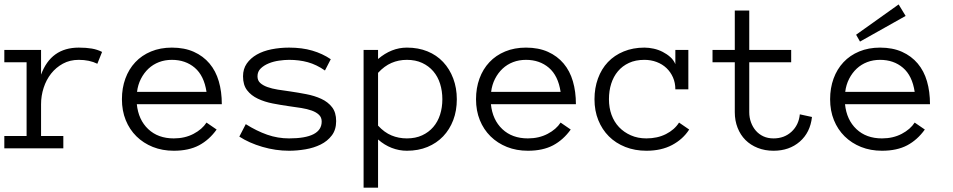

<svg xmlns="http://www.w3.org/2000/svg" viewBox="-20 -686 4407 888"><path d="M430.2 -391.1Q394 -409.2 344.2 -409.2Q303.2 -409.2 271 -391.6Q238.8 -374 216.3 -345.5Q193.8 -316.9 181.9 -280Q169.9 -243.2 169.9 -204.1V-57.1H272.9V0H0V-57.1H103V-397.9H0V-455.1H169.9V-340.8Q215.8 -465.8 344.2 -465.8Q378.9 -465.8 404.5 -461.4Q430.2 -457 452.1 -445.8Z M612.8 -204.1Q620.1 -131.8 665.5 -88.9Q710.9 -45.9 783.7 -45.9Q835 -45.9 875 -66.9Q915 -87.9 935.1 -119.1L981.9 -86.9Q947.8 -39.1 900.4 -13.9Q853 11.2 783.7 11.2Q731 11.2 687 -6.3Q643.1 -23.9 611.1 -55.4Q579.1 -86.9 561.5 -130.4Q543.9 -173.8 543.9 -227.1Q543.9 -278.8 559.8 -322.5Q575.7 -366.2 605.7 -398.2Q635.7 -430.2 678.7 -448Q721.7 -465.8 774.9 -465.8Q833 -465.8 876.5 -446.3Q919.9 -426.8 949 -392.3Q978 -357.9 991.9 -310.1Q1005.9 -262.2 1005.9 -204.1ZM935.1 -261.2Q923.8 -335.9 880.9 -372.6Q837.9 -409.2 774.9 -409.2Q742.7 -409.2 715.3 -398.7Q688 -388.2 667 -368.7Q646 -349.1 631.8 -321.5Q617.7 -293.9 613.8 -261.2Z M1534.7 -126Q1534.7 -85.9 1514.6 -59.6Q1494.6 -33.2 1463.1 -17.6Q1431.6 -2 1392.8 4.6Q1354 11.2 1316.9 11.2Q1254.9 11.2 1193.4 -6.8Q1131.8 -24.9 1086.9 -54.2L1116.7 -111.8Q1167 -80.1 1215.8 -63Q1264.6 -45.9 1316.9 -45.9Q1467.8 -45.9 1467.8 -124Q1467.8 -143.1 1455.3 -155Q1442.9 -167 1421.9 -174.6Q1400.9 -182.1 1373.8 -186.5Q1346.7 -190.9 1316.9 -194.8Q1278.8 -200.2 1241.2 -207.5Q1203.6 -214.8 1172.6 -229.5Q1141.6 -244.1 1122.8 -268.6Q1104 -293 1104 -333Q1104 -367.2 1121.3 -392.1Q1138.7 -417 1167.7 -433.6Q1196.8 -450.2 1235.8 -458Q1274.9 -465.8 1316.9 -465.8Q1377 -465.8 1424.3 -451.9Q1471.7 -438 1509.8 -412.1L1482.9 -359.9Q1443.8 -387.2 1403.8 -398.2Q1363.8 -409.2 1316.9 -409.2Q1295.9 -409.2 1270.3 -405.5Q1244.6 -401.9 1222.7 -392.8Q1200.7 -383.8 1185.8 -369.4Q1170.9 -355 1170.9 -333Q1170.9 -314 1183.3 -302.5Q1195.8 -291 1216.8 -283.4Q1237.8 -275.9 1264.9 -271.5Q1292 -267.1 1321.8 -263.2Q1358.9 -257.8 1396.7 -250.5Q1434.6 -243.2 1465.6 -229Q1496.6 -214.8 1515.6 -190.4Q1534.7 -166 1534.7 -126Z M2092.8 -227.1Q2092.8 -173.8 2076.2 -130.4Q2059.6 -86.9 2029.5 -55.4Q1999.5 -23.9 1957 -6.3Q1914.6 11.2 1861.8 11.2Q1825.7 11.2 1791.7 -2Q1757.8 -15.1 1728.5 -41V182.1H1661.6V-455.1H1728.5V-413.1Q1790.5 -465.8 1861.8 -465.8Q1914.6 -465.8 1957 -448.5Q1999.5 -431.2 2029.5 -399.2Q2059.6 -367.2 2076.2 -323Q2092.8 -278.8 2092.8 -227.1ZM2025.9 -227.1Q2025.9 -265.1 2015.4 -298.6Q2004.9 -332 1983.9 -356.4Q1962.9 -380.9 1932.4 -395Q1901.9 -409.2 1861.8 -409.2Q1823.7 -409.2 1790.8 -395Q1757.8 -380.9 1728.5 -349.1V-105Q1757.8 -73.2 1790.8 -59.6Q1823.7 -45.9 1861.8 -45.9Q1901.9 -45.9 1932.4 -60.1Q1962.9 -74.2 1983.9 -98.6Q2004.9 -123 2015.4 -156Q2025.9 -189 2025.9 -227.1Z M2250.5 -204.1Q2257.8 -131.8 2303.2 -88.9Q2348.6 -45.9 2421.4 -45.9Q2472.7 -45.9 2512.7 -66.9Q2552.7 -87.9 2572.8 -119.1L2619.6 -86.9Q2585.4 -39.1 2538.1 -13.9Q2490.7 11.2 2421.4 11.2Q2368.7 11.2 2324.7 -6.3Q2280.8 -23.9 2248.8 -55.4Q2216.8 -86.9 2199.2 -130.4Q2181.6 -173.8 2181.6 -227.1Q2181.6 -278.8 2197.5 -322.5Q2213.4 -366.2 2243.4 -398.2Q2273.4 -430.2 2316.4 -448Q2359.4 -465.8 2412.6 -465.8Q2470.7 -465.8 2514.2 -446.3Q2557.6 -426.8 2586.7 -392.3Q2615.7 -357.9 2629.6 -310.1Q2643.6 -262.2 2643.6 -204.1ZM2572.8 -261.2Q2561.5 -335.9 2518.6 -372.6Q2475.6 -409.2 2412.6 -409.2Q2380.4 -409.2 2353 -398.7Q2325.7 -388.2 2304.7 -368.7Q2283.7 -349.1 2269.5 -321.5Q2255.4 -293.9 2251.5 -261.2Z M3167.5 -86.9Q3138.7 -42 3088.6 -15.4Q3038.6 11.2 2969.7 11.2Q2916.5 11.2 2872.1 -6.3Q2827.6 -23.9 2796.1 -55.4Q2764.6 -86.9 2747.1 -130.4Q2729.5 -173.8 2729.5 -227.1Q2729.5 -278.8 2745.6 -323Q2761.7 -367.2 2791.5 -398.7Q2821.3 -430.2 2864.5 -448Q2907.7 -465.8 2960.4 -465.8Q2981.4 -465.8 3003.4 -460.9Q3025.4 -456.1 3044.9 -446Q3064.5 -436 3080.1 -422.1Q3095.7 -408.2 3103.5 -389.2V-455.1H3163.6V-272.9H3103.5Q3103.5 -303.2 3092.5 -328.1Q3081.5 -353 3062.5 -371.1Q3043.5 -389.2 3017.1 -399.2Q2990.7 -409.2 2960.4 -409.2Q2919.4 -409.2 2888.9 -395Q2858.4 -380.9 2837.9 -356.4Q2817.4 -332 2806.9 -299.1Q2796.4 -266.1 2796.4 -227.1Q2796.4 -188 2808.3 -155Q2820.3 -122.1 2843 -98.1Q2865.7 -74.2 2897.7 -60.1Q2929.7 -45.9 2969.7 -45.9Q3020.5 -45.9 3060.1 -65.9Q3099.6 -85.9 3120.6 -119.1Z M3735.4 -145Q3727.5 -73.2 3679 -31Q3630.4 11.2 3557.6 11.2Q3517.6 11.2 3484.4 -2Q3451.2 -15.1 3427.7 -38.6Q3404.3 -62 3391.4 -95Q3378.4 -127.9 3378.4 -167V-397.9H3275.4V-455.1H3378.4V-637.2H3445.3V-455.1H3639.2V-397.9H3445.3V-167Q3445.3 -142.1 3453.4 -120.1Q3461.4 -98.1 3475.8 -81.5Q3490.2 -64.9 3510.7 -55.4Q3531.2 -45.9 3557.6 -45.9Q3607.4 -45.9 3640.9 -76.9Q3674.3 -107.9 3679.2 -157.2Z M3888.2 -204.1Q3895.5 -131.8 3940.9 -88.9Q3986.3 -45.9 4059.1 -45.9Q4110.4 -45.9 4150.4 -66.9Q4190.4 -87.9 4210.4 -119.1L4257.3 -86.9Q4223.1 -39.1 4175.8 -13.9Q4128.4 11.2 4059.1 11.2Q4006.3 11.2 3962.4 -6.3Q3918.5 -23.9 3886.5 -55.4Q3854.5 -86.9 3836.9 -130.4Q3819.3 -173.8 3819.3 -227.1Q3819.3 -278.8 3835.2 -322.5Q3851.1 -366.2 3881.1 -398.2Q3911.1 -430.2 3954.1 -448Q3997.1 -465.8 4050.3 -465.8Q4108.4 -465.8 4151.9 -446.3Q4195.3 -426.8 4224.4 -392.3Q4253.4 -357.9 4267.3 -310.1Q4281.2 -262.2 4281.2 -204.1ZM4210.4 -261.2Q4199.2 -335.9 4156.2 -372.6Q4113.3 -409.2 4050.3 -409.2Q4018.1 -409.2 3990.7 -398.7Q3963.4 -388.2 3942.4 -368.7Q3921.4 -349.1 3907.2 -321.5Q3893.1 -293.9 3889.2 -261.2ZM4168.5 -612.3 3957.5 -493.7 3939.5 -525.4 4136.2 -665.5Z"/></svg>

Font: Anonymous Pro
Style: Regular
Weight: 400
Monospace: yes
Designer: Mark Simonson
Version: Version 1.002